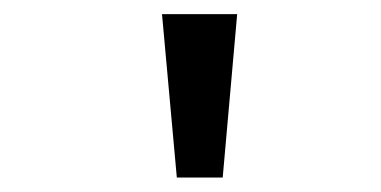

<svg xmlns="http://www.w3.org/2000/svg" viewBox="-20 -720 540 272"><path d="M230.5 -468.5 209.5 -700H316L295.5 -468.5Z"/></svg>

Font: Trispace
Style: Regular
Weight: 400
Designer: Tyler Finck
Foundry: Etcetera Type Company
Version: Version 1.210; ttfautohint (v1.8.3)